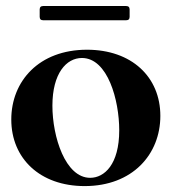

<svg xmlns="http://www.w3.org/2000/svg" viewBox="-20 -609 575 643"><path d="M263.5 14.2C424 14.2 517 -92.3 517 -220.9C517 -351.6 420.5 -442.5 271.3 -442.5C110.8 -442.5 17.8 -337.4 17.8 -208.8C17.8 -78.1 114.3 14.2 263.5 14.2ZM112.9 -552.6C113.3 -544.4 116.1 -541.5 124.3 -541.2H402.7C410.9 -541.5 413.7 -544.4 414.1 -552.6V-577.4C413.7 -585.6 410.9 -588.4 402.7 -588.8H124.3C116.1 -588.4 113.3 -585.6 112.9 -577.4ZM155.5 -255C155.5 -363.6 202.4 -414.8 254.3 -414.8C340.9 -414.8 379.3 -273.4 379.3 -172.6C379.3 -58.2 329.5 -13.5 282 -13.5C198.9 -13.5 155.5 -150.6 155.5 -255Z"/></svg>

Font: Margiela Serif
Style: Bold
Weight: 700
Designer: Andreas Faust, Stefan Endress
Version: Version 1.002;FEAKit 1.0